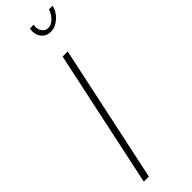

<svg xmlns="http://www.w3.org/2000/svg" viewBox="-306 -925 933 933"><g transform="rotate(-45 160.5 -459.0)"><path d="M296 -918H321Q314 -884 285.5 -859Q257 -834 226 -834Q198 -834 180.5 -853Q163 -872 163 -901Q163 -906 165 -918H191Q189 -910 189 -906Q189 -885 200.5 -870.5Q212 -856 230 -856Q250 -856 269.5 -874.5Q289 -893 296 -918ZM181 -709H216L65 0H30Z"/></g></svg>

Font: Raleway-v4020 ExtraLight
Style: Italic
Weight: 275
Italic angle: -12°
Designer: Matt McInerney, Pablo Impallari, Rodrigo Fuenzalida
Foundry: Matt McInerney, Pablo Impallari, Rodrigo Fuenzalida
Version: Version 4.020;PS 004.020;hotconv 1.0.88;makeotf.lib2.5.64775